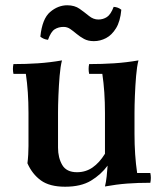

<svg xmlns="http://www.w3.org/2000/svg" viewBox="-20 -693 622 728"><path d="M378 -110 388 -65Q363 -31 325 -8Q287 15 227 15Q168 15 135 -9Q102 -33 84 -74Q86 -89 87 -106.5Q88 -124 88 -139V-265Q88 -346 78 -413H31Q27 -432 31 -450Q79 -450 124 -453Q169 -456 215 -464Q209 -441 206 -404.5Q203 -368 201.5 -330.5Q200 -293 200 -265V-133Q200 -95 216 -67.5Q232 -40 272 -40Q305 -40 331 -58Q357 -76 378 -110ZM550 -37Q554 -19 550 0Q503 0 462.5 3Q422 6 378 14Q382 -2 384.5 -24.5Q387 -47 388 -65L378 -110V-265Q378 -346 368 -413H318Q314 -432 318 -450Q367 -450 413 -453Q459 -456 505 -464Q499 -441 496 -404.5Q493 -368 491.5 -330.5Q490 -293 490 -265V-185Q490 -105 500 -37ZM411 -667Q428 -666 440 -656Q436 -612 420 -586Q404 -560 382 -548.5Q360 -537 336 -537Q314 -537 298.5 -545.5Q283 -554 270.5 -564.5Q258 -575 246.5 -583Q235 -591 221 -591Q202 -591 187.5 -582Q173 -573 162 -542Q145 -544 133 -554Q140 -622 170 -647.5Q200 -673 235 -673Q263 -673 282 -659.5Q301 -646 317.5 -632.5Q334 -619 353 -619Q371 -619 385.5 -628.5Q400 -638 411 -667Z"/></svg>

Font: Poltawski Nowy SemiBold
Style: Regular
Weight: 600
Version: Version 1.001;gftools[0.9.25]